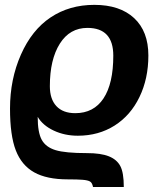

<svg xmlns="http://www.w3.org/2000/svg" viewBox="-20 -558 658 786"><path d="M587.4 -330.6Q587.4 -236.3 551 -160.9Q514.6 -85.4 449 -43.9Q383.3 -2.4 298.8 -2.4Q244.6 -2.4 200 -23.4Q155.3 -44.4 134.3 -79.6Q134.3 -15.6 150.9 14.4Q167.5 44.4 207.3 56.6Q247.1 68.8 335.9 68.8Q392.6 68.8 425.3 81.8Q458 94.7 472.4 121.6Q486.8 148.4 486.8 207.5H360.8Q357.4 189.9 348.1 184.8Q338.9 179.7 318.1 178Q297.4 176.3 257.3 176.3Q171.4 176.3 119.9 147.5Q68.4 118.7 44.7 57.6Q21 -3.4 21 -113.8Q21 -233.4 65.7 -334.5Q110.4 -435.5 187.3 -486.8Q264.2 -538.1 366.2 -538.1Q470.7 -538.1 529.1 -483.9Q587.4 -429.7 587.4 -330.6ZM288.1 -94.7Q363.8 -94.7 403.8 -155.3Q443.8 -215.8 443.8 -330.1Q443.8 -443.8 337.9 -443.8Q265.6 -443.8 224.9 -379.2Q184.1 -314.5 184.1 -205.1Q184.1 -152.3 210.9 -123.5Q237.8 -94.7 288.1 -94.7Z"/></svg>

Font: Liberation Sans
Style: Bold Italic
Weight: 700
Italic angle: -12°
Designer: Steve Matteson
Foundry: Ascender Corporation
Version: Version 2.1.5